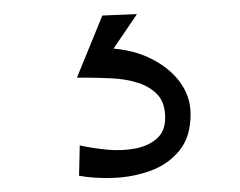

<svg xmlns="http://www.w3.org/2000/svg" viewBox="-20 -33 340 272"><path d="M92 216 93 173Q111 177 131.5 179Q152 181 171 177.5Q190 174 202 163.5Q214 153 214 134Q214 113 203.5 101.5Q193 90 176 84.5Q159 79 139 78Q119 77 100 77L122 35Q161 35 189.5 48Q218 61 234 82Q250 103 250 129Q250 161 234 180.5Q218 200 193 209Q168 218 141 219Q114 220 92 216ZM89 77 125 -11 174 -13 113 77Z"/></svg>

Font: Marhey Light
Style: Regular
Weight: 300
Designer: Nur Syamsi & Bustanul Arifin
Foundry: Namelatype
Version: Version 1.000